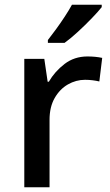

<svg xmlns="http://www.w3.org/2000/svg" viewBox="-20 -786 463 806"><path d="M347 -549Q381 -549 409 -543L397 -444Q385 -447 369 -449Q353 -451 337 -451Q299 -451 265 -431.5Q231 -412 209.5 -374.5Q188 -337 188 -283V0H82V-539H166L180 -443H185Q210 -486 251 -517.5Q292 -549 347 -549ZM407 -756Q392 -737 364.5 -708.5Q337 -680 306.5 -652Q276 -624 251 -606H181V-618Q196 -637 215 -663Q234 -689 252 -716.5Q270 -744 282 -766H407Z"/></svg>

Font: Noto Sans Khmer UI Medium
Style: Regular
Weight: 500
Designer: Danh Hong and the Monotype Design Team
Foundry: Monotype Imaging Inc.
Version: Version 2.002; ttfautohint (v1.8.4.7-5d5b)